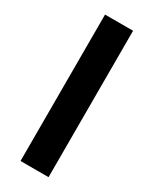

<svg xmlns="http://www.w3.org/2000/svg" viewBox="-184 -747 637 795"><g transform="rotate(30 134.0 -350.0)"><path d="M67 0V-700H201V0Z"/></g></svg>

Font: TypoPRO Titillium Text
Style: 999 wt
Weight: 900
Designer: Accademia di Belle Arti di Urbino and others
Foundry: Accademia di Belle Arti di Urbino and others.
Version: Version 25.000